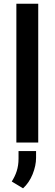

<svg xmlns="http://www.w3.org/2000/svg" viewBox="-20 -770 295 1037"><path d="M68.4 -750V0H186.5V-750ZM80.1 45.9V86.9C80.1 137.2 66.4 173.8 43.5 210.4L104.5 247.1C126.5 227.1 143.6 201.7 156.2 170.9C168.5 140.1 174.8 110.8 174.8 82.5V45.9Z"/></svg>

Font: Vazirmatn Medium
Style: Regular
Weight: 500
Designer: Saber Rastikerdar
Foundry: Saber Rastikerdar
Version: Version 33.003